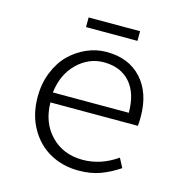

<svg xmlns="http://www.w3.org/2000/svg" viewBox="-100 -739 800 843"><g transform="rotate(15 300.0 -317.5)"><path d="M200.2 -604V-647.9H434.1V-604ZM330.1 13.2Q259.3 13.2 201.7 -18.3Q144 -49.8 109.1 -111.3Q74.2 -172.9 74.2 -253.9Q74.2 -314 94.7 -365.2Q115.2 -416.5 149.2 -450.2Q183.1 -483.9 226.6 -502.9Q270 -522 316.9 -522Q417.5 -522 475.8 -458.3Q534.2 -394.5 534.2 -285.2Q534.2 -257.3 532.2 -244.1H134.8Q135.7 -152.3 191.7 -94.7Q247.6 -37.1 335.9 -37.1Q418.5 -37.1 492.2 -88.9L514.2 -46.9Q472.7 -19 429.4 -2.9Q386.2 13.2 330.1 13.2ZM133.8 -289.1H479Q479 -378.4 435.8 -426.8Q392.6 -475.1 316.9 -475.1Q248.5 -475.1 196 -424.1Q143.6 -373 133.8 -289.1Z"/></g></svg>

Font: Office Code Pro Light
Style: Regular
Weight: 300
Designer: Nathan Rutzky & Paul D. Hunt
Foundry: Adobe Systems Incorporated
Version: Version 1.004;PS 001.004;hotconv 1.0.70;makeotf.lib2.5.58329